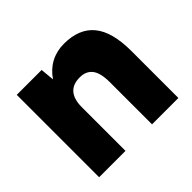

<svg xmlns="http://www.w3.org/2000/svg" viewBox="-125 -668 824 824"><g transform="rotate(-45 287.0 -256.0)"><path d="M50 -500H201L207 -437Q232 -474 268 -493Q304 -512 348 -512Q440 -512 485.5 -456.5Q531 -401 531 -285V0H371V-256Q371 -312 351.5 -337Q332 -362 294 -362Q252 -362 231 -337.5Q210 -313 210 -265V0H50Z"/></g></svg>

Font: Oak Sans ExtraBold
Style: Regular
Weight: 800
Designer: Erik Kennedy, Walven
Foundry: Erik Kennedy, Walven
Version: Version 1.000